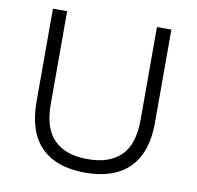

<svg xmlns="http://www.w3.org/2000/svg" viewBox="-79 -787 902 878"><g transform="rotate(10 371.5 -348.5)"><path d="M372 8Q237 8 167 -63Q97 -134 97 -272V-705H163V-273Q163 -161 216.5 -108Q270 -55 372 -55Q474 -55 527 -108Q580 -161 580 -273V-705H647V-272Q647 -134 576.5 -63Q506 8 372 8Z"/></g></svg>

Font: Nunito Sans 9pt Light
Style: Regular
Weight: 300
Version: Version 3.101;gftools[0.9.27]